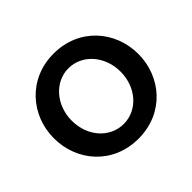

<svg xmlns="http://www.w3.org/2000/svg" viewBox="-132 -694 865 865"><g transform="rotate(-45 301.0 -261.0)"><path d="M32 -261C32 -116 137 10 301 10C464 10 570 -116 570 -261C570 -406 464 -532 301 -532C139 -532 32 -406 32 -261ZM301 -84C214 -84 145 -159 145 -260C145 -360 215 -438 301 -438C388 -438 457 -361 457 -261C457 -161 388 -84 301 -84Z"/></g></svg>

Font: FIGSv2-sans-serif SemiBold
Style: Regular
Weight: 600
Designer: Matt McInerney, Pablo Impallari, Rodrigo Fuenzalida,Mirko Velimirovic
Foundry: Matt McInerney, Pablo Impallari, Rodrigo Fuenzalida
Version: Version 4.021;hotconv 1.0.109;makeotfexe 2.5.65596